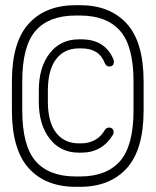

<svg xmlns="http://www.w3.org/2000/svg" viewBox="-20 -656 601 742"><path d="M26 -341Q26 -493 91 -564.5Q156 -636 273 -636H289Q405 -636 470 -564.5Q535 -493 535 -341V-230Q535 -78 470 -6Q405 66 289 66H273Q156 66 91 -6Q26 -78 26 -230ZM66 -341V-230Q66 -93 117.5 -33.5Q169 26 273 26H289Q392 26 444 -33.5Q496 -93 496 -230V-341Q496 -478 444 -537Q392 -596 289 -596H273Q169 -596 117.5 -537Q66 -478 66 -341ZM419 -425Q420 -422 420 -417Q420 -399 402 -399Q392 -399 386 -410Q374 -441 351.5 -455Q329 -469 294 -469H285Q228 -469 196.5 -427Q165 -385 165 -306V-263Q165 -185 196.5 -143.5Q228 -102 285 -102H294Q323 -102 347 -115Q371 -128 386 -155Q392 -163 402 -163Q410 -163 414.5 -158Q419 -153 419 -145Q419 -140 417 -136Q375 -66 294 -66H285Q214 -66 172 -120Q130 -174 130 -263V-306Q130 -396 172 -450Q214 -504 285 -504H294Q387 -504 419 -425Z"/></svg>

Font: Libertine Sup Light
Style: Regular
Weight: 300
Designer: Bastien Sozeau
Foundry: NBR — Bastien Sozeau
Version: Version 2.003; ttfautohint (v1.8.4.7-5d5b);gftools[0.9.33]